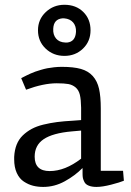

<svg xmlns="http://www.w3.org/2000/svg" viewBox="-20 -752 535 787"><path d="M244.1 -522.9Q198.7 -522.9 167.2 -552.7Q135.7 -582.5 135.7 -627.9Q135.7 -672.4 167.5 -702.4Q199.2 -732.4 244.1 -732.4Q291.5 -732.4 321.3 -703.1Q351.1 -673.8 351.1 -627.9Q351.1 -582.5 320.1 -552.7Q289.1 -522.9 244.1 -522.9ZM248 -577.6H255.4Q289.1 -581.1 291.5 -621.6Q292.5 -645 279.8 -659.9Q267.1 -674.8 243.2 -676.8H235.4Q199.7 -673.3 198.2 -633.8Q196.8 -609.9 209.7 -594.2Q222.7 -578.6 248 -577.6ZM38.1 -99.1V-108.9Q39.6 -137.2 48.3 -159.2Q57.1 -181.2 73.2 -196.8Q89.4 -212.4 109.6 -223.4Q129.9 -234.4 157.7 -241.2Q185.5 -248 214.1 -251.7Q242.7 -255.4 279.3 -257.3L312.5 -259.8V-310.5Q312 -343.8 307.4 -363.3Q302.7 -382.8 290 -393.6Q277.3 -404.3 260.3 -407.5Q243.2 -410.6 212.4 -410.6Q158.2 -410.6 86.9 -384.3L66.9 -431.6Q67.9 -432.1 75.4 -436Q83 -439.9 88.4 -442.6Q93.8 -445.3 104.5 -450.2Q115.2 -455.1 124.5 -458.3Q133.8 -461.4 147.5 -465.6Q161.1 -469.7 173.8 -472.2Q186.5 -474.6 202.1 -476.3Q217.8 -478 233.4 -478Q281.2 -478 311.5 -469.5Q341.8 -460.9 360.4 -440.2Q378.9 -419.4 386 -387.9Q393.1 -356.4 393.1 -307.1V-51.8H484.4L487.8 -11.2Q471.7 -4.4 435.8 4.9Q399.9 14.2 375.5 14.2Q356.4 14.2 343.8 9Q331.1 3.9 326.2 -5.6Q321.3 -15.1 319.8 -22.2Q318.4 -29.3 318.4 -39.6V-62.5H317.4Q287.6 -32.2 245.6 -9Q203.6 14.2 157.2 14.2Q134.8 14.2 115.5 9.3Q96.2 4.4 77.9 -7.6Q59.6 -19.5 48.8 -43Q38.1 -66.4 38.1 -99.1ZM122.1 -109.9Q122.1 -50.8 183.6 -50.8Q246.6 -50.8 312.5 -101.6V-216.8L274.4 -213.4Q196.3 -206.5 159.2 -181.6Q122.1 -156.7 122.1 -109.9Z"/></svg>

Font: Fjord
Style: One
Weight: 400
Designer: Viktoriya Grabowska
Foundry: Viktoriya Grabowska
Version: Version 1.002